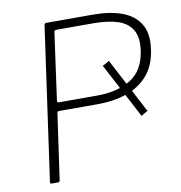

<svg xmlns="http://www.w3.org/2000/svg" viewBox="-82 -818 844 895"><g transform="rotate(-10 339.5 -371.0)"><path d="M558 -238 426 -489Q424 -494 421.5 -496Q419 -498 421 -499L443 -511Q448 -513 450 -515.5Q452 -518 453 -516L584 -266Q586 -261 588.5 -259.5Q591 -258 589 -256L568 -244Q563 -241 561.5 -239Q560 -237 558 -238ZM655 -535Q645 -461 605 -415Q565 -369 503.5 -348Q442 -327 366 -327H183Q174 -327 174 -318L130 -9Q129 0 121 0H91Q87 0 85 -2Q83 -4 84 -8L186 -732Q187 -742 196 -742H418Q496 -742 553 -721.5Q610 -701 638 -655.5Q666 -610 655 -535ZM607 -538Q616 -600 594.5 -636Q573 -672 526.5 -687Q480 -702 412 -702H237Q227 -702 226 -694L182 -377Q181 -367 187 -367H371Q467 -367 530.5 -406.5Q594 -446 607 -538Z"/></g></svg>

Font: Libre Franklin Thin
Style: Italic
Weight: 100
Italic angle: -8°
Designer: Pablo Impallari, Rodrigo Fuenzalida, Nhung Nguyen
Foundry: Impallari Type
Version: Version 3.000